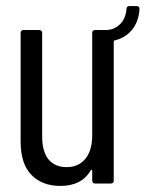

<svg xmlns="http://www.w3.org/2000/svg" viewBox="-20 -605 480 633"><path d="M48 -139V-496Q48 -506 58 -506H109Q119 -506 119 -496V-155Q119 -105 140 -79.5Q161 -54 200 -54Q239 -54 261.5 -81.5Q284 -109 284 -159V-496Q284 -506 294 -506H329Q355 -506 374.5 -524Q394 -542 397 -575Q397 -585 407 -585H430Q440 -585 440 -575Q437 -533 415 -506.5Q393 -480 359 -472Q355 -471 355 -467V-10Q355 0 345 0H294Q284 0 284 -10V-42Q284 -45 282 -45.5Q280 -46 279 -43Q249 8 179 8Q119 8 83.5 -28.5Q48 -65 48 -139Z"/></svg>

Font: Barlow Condensed
Style: Regular
Weight: 400
Width: 3
Designer: Jeremy Tribby
Foundry: Tribby Type
Version: Version 1.500